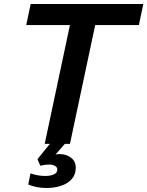

<svg xmlns="http://www.w3.org/2000/svg" viewBox="-20 -718 735 958"><path d="M203 0 329 -593H111L133 -698H695L673 -593H455L329 0ZM212 220Q186 220 163.5 215.5Q141 211 121 203L132 147Q149 153 167.5 156.5Q186 160 206 160Q230 160 248 152.5Q266 145 266 128Q266 116 254 109.5Q242 103 224 103Q214 103 203.5 104.5Q193 106 181 109L167 76L249 -25L307 -4L257 53Q265 51 269.5 51Q274 51 280 51Q311 51 334.5 69Q358 87 358 119Q358 153 338 175.5Q318 198 285 209Q252 220 212 220Z"/></svg>

Font: Azeret Mono Thin Medium
Style: Italic
Weight: 500
Italic angle: -12°
Version: Version 1.002